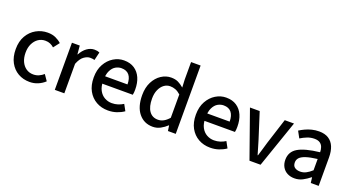

<svg xmlns="http://www.w3.org/2000/svg" viewBox="-48 -1285 3439 1872"><g transform="rotate(20 1671.5 -348.5)"><path d="M278 12Q211 12 158 -18.5Q105 -49 74 -106Q43 -163 43 -244Q43 -325 76.5 -382.5Q110 -440 165 -470.5Q220 -501 283 -501Q331 -501 366 -485Q401 -469 427 -445L379 -383Q362 -399 339.5 -409Q317 -419 288 -419Q247 -419 215 -397Q183 -375 164 -336Q145 -297 145 -244Q145 -191 163 -152Q181 -113 213 -91Q245 -69 287 -69Q318 -69 345 -81Q372 -93 393 -112L435 -51Q404 -22 364 -5Q324 12 278 12Z M537 0V-489H618L626 -401H629Q654 -448 690.5 -474.5Q727 -501 768 -501Q785 -501 797.5 -498.5Q810 -496 821 -491L801 -406Q790 -409 780 -410.5Q770 -412 755 -412Q725 -412 692 -388.5Q659 -365 636 -306V0Z M1091 12Q1023 12 969 -18.5Q915 -49 883.5 -106Q852 -163 852 -244Q852 -324 884 -381.5Q916 -439 967 -470Q1018 -501 1075 -501Q1140 -501 1184 -471.5Q1228 -442 1250.5 -390.5Q1273 -339 1273 -270Q1273 -256 1272 -242Q1271 -228 1268 -215H924V-292H1185Q1185 -354 1158 -387.5Q1131 -421 1077 -421Q1046 -421 1017 -404.5Q988 -388 969 -349.5Q950 -311 950 -245Q950 -185 971 -146Q992 -107 1027 -87.5Q1062 -68 1102 -68Q1136 -68 1165.5 -77.5Q1195 -87 1220 -103L1255 -39Q1222 -16 1180.5 -2Q1139 12 1091 12Z M1556 12Q1465 12 1410 -55.5Q1355 -123 1355 -244Q1355 -323 1384.5 -380.5Q1414 -438 1462 -469.5Q1510 -501 1564 -501Q1607 -501 1637 -486.5Q1667 -472 1697 -446L1693 -527V-709H1792V0H1711L1703 -55H1700Q1672 -28 1635 -8Q1598 12 1556 12ZM1580 -70Q1611 -70 1638.5 -85Q1666 -100 1693 -131V-373Q1665 -398 1638.5 -408Q1612 -418 1584 -418Q1549 -418 1520.5 -397Q1492 -376 1474.5 -337Q1457 -298 1457 -245Q1457 -161 1489 -115.5Q1521 -70 1580 -70Z M2151 12Q2083 12 2029 -18.5Q1975 -49 1943.5 -106Q1912 -163 1912 -244Q1912 -324 1944 -381.5Q1976 -439 2027 -470Q2078 -501 2135 -501Q2200 -501 2244 -471.5Q2288 -442 2310.5 -390.5Q2333 -339 2333 -270Q2333 -256 2332 -242Q2331 -228 2328 -215H1984V-292H2245Q2245 -354 2218 -387.5Q2191 -421 2137 -421Q2106 -421 2077 -404.5Q2048 -388 2029 -349.5Q2010 -311 2010 -245Q2010 -185 2031 -146Q2052 -107 2087 -87.5Q2122 -68 2162 -68Q2196 -68 2225.5 -77.5Q2255 -87 2280 -103L2315 -39Q2282 -16 2240.5 -2Q2199 12 2151 12Z M2557 0 2384 -489H2485L2570 -223Q2580 -188 2591.5 -151Q2603 -114 2613 -78H2617Q2628 -114 2639 -151Q2650 -188 2660 -223L2745 -489H2841L2672 0Z M3026 12Q2984 12 2951.5 -5Q2919 -22 2900.5 -54Q2882 -86 2882 -129Q2882 -212 2952.5 -254Q3023 -296 3176 -313Q3176 -340 3167.5 -364.5Q3159 -389 3138 -403.5Q3117 -418 3081 -418Q3042 -418 3006.5 -404Q2971 -390 2939 -370L2902 -438Q2927 -454 2958 -468.5Q2989 -483 3024.5 -492Q3060 -501 3099 -501Q3159 -501 3198 -476Q3237 -451 3256 -405Q3275 -359 3275 -294V0H3193L3186 -56H3182Q3148 -28 3109.5 -8Q3071 12 3026 12ZM3056 -69Q3088 -69 3116.5 -83.5Q3145 -98 3176 -126V-243Q3102 -234 3058.5 -219.5Q3015 -205 2996.5 -184.5Q2978 -164 2978 -136Q2978 -100 3000.5 -84.5Q3023 -69 3056 -69Z"/></g></svg>

Font: Source Sans 3 ExtraLight Medium
Style: Regular
Weight: 500
Version: Version 3.052;hotconv 1.1.0;makeotfexe 2.6.0